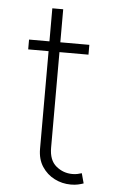

<svg xmlns="http://www.w3.org/2000/svg" viewBox="-51 -712 455 756"><g transform="rotate(5 176.5 -333.5)"><path d="M282.7 -545.5V-506.7H168V-128.9Q168 -79.5 196 -56.3Q224.1 -33 260.3 -33Q272 -33 280.7 -35Q289.4 -36.9 297.2 -39.4L307.9 0Q297.9 3.6 286 6.2Q274.1 8.9 257.5 8.9Q223.4 8.9 193.2 -6.4Q163 -21.7 144 -50.6Q125 -79.5 125 -121.1V-506.7H44.4V-545.5H125V-676.1H168V-545.5Z"/></g></svg>

Font: Inter Extra Light BETA
Style: Regular
Weight: 200
Designer: Rasmus Andersson
Foundry: rsms
Version: Version 3.011;git-f93a4a705